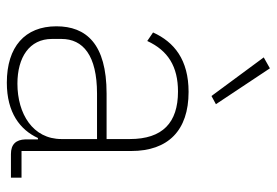

<svg xmlns="http://www.w3.org/2000/svg" viewBox="-144 -654 810 562"><g transform="rotate(90 261.0 -373.0)"><path d="M261 -587 285 -600 180 -758 148 -740ZM500 0V-31H422V-352C422 -460 362 -520 249 -520C155 -520 103 -478 75 -416L100 -399C128 -460 175 -489 248 -489C339 -489 387 -444 387 -348V-280H254C108 -280 57 -220 57 -133C57 -41 117 12 222 12C310 12 360 -27 384 -79H388V-42C389 -15 402 0 431 0ZM225 -19C148 -19 94 -54 94 -120V-148C94 -211 142 -252 254 -252H387V-148C387 -64 313 -19 225 -19Z"/></g></svg>

Font: IBM Plex Devanagari ExtraLight
Style: Regular
Weight: 200
Designer: Mike Abbink, Paul van der Laan, Pieter van Rosmalen, Erin McLaughlin
Foundry: Bold Monday
Version: Version 1.0